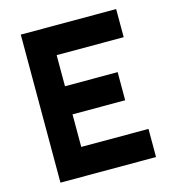

<svg xmlns="http://www.w3.org/2000/svg" viewBox="-105 -789 798 877"><g transform="rotate(-15 294.0 -350.0)"><path d="M73 0H525V-133H207V-287H456V-420H207V-567H524V-700H73Z"/></g></svg>

Font: Unageo
Style: Bold
Weight: 700
Designer: Richard Sepsi
Foundry: Richard Sepsi
Version: Version 2.000